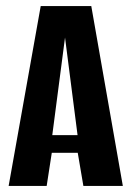

<svg xmlns="http://www.w3.org/2000/svg" viewBox="-20 -611 432 631"><path d="M8.4 0 113.8 -591H280L383.7 0H254L235.5 -108.9H150.2L133.4 0ZM151.8 -166.8H234.9L193.7 -487.6Z"/></svg>

Font: Alumni Sans SC Thin
Style: Regular
Weight: 100
Designer: Robert E. Leuschke
Foundry: Robert E. Leuschke
Version: Version 1.018